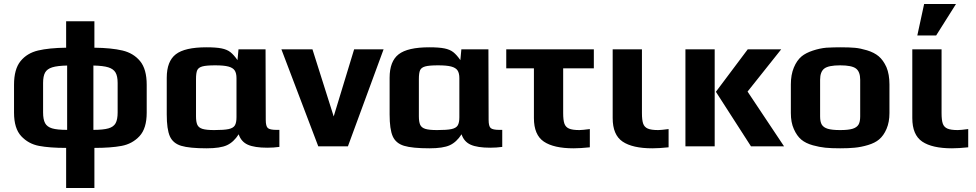

<svg xmlns="http://www.w3.org/2000/svg" viewBox="-20 -730 4871 958"><path d="M310 8Q228 8 175 -2Q122 -12 86 -50.5Q50 -89 50 -168V-307Q50 -385 82.5 -425Q115 -465 170 -478Q225 -491 310 -492V-624H451V-492Q536 -491 591 -478Q646 -465 679 -425Q712 -385 712 -307V-168Q712 -89 676 -50.5Q640 -12 586.5 -2Q533 8 451 8V208H310ZM315 -403Q266 -402 240.5 -394Q215 -386 205 -368Q195 -350 195 -316V-169Q195 -134 205 -115.5Q215 -97 240 -89.5Q265 -82 315 -82ZM567 -169V-316Q567 -350 556.5 -368Q546 -386 520.5 -394Q495 -402 446 -403V-82Q495 -82 521 -89.5Q547 -97 557 -115.5Q567 -134 567 -169Z M812 -159V-342Q812 -424 857 -459Q902 -494 1010 -494Q1058 -494 1085.5 -488.5Q1113 -483 1130 -469.5Q1147 -456 1165 -430L1170 -484H1305L1306 -132Q1306 -100 1316.5 -91Q1327 -82 1359 -82H1374V3Q1345 7 1314 7Q1250 7 1216.5 -8Q1183 -23 1171 -60Q1146 -21 1112.5 -5.5Q1079 10 1011 10Q925 10 884 -2.5Q843 -15 827.5 -50Q812 -85 812 -159ZM1160 -145V-340Q1160 -365 1151 -378.5Q1142 -392 1119.5 -398Q1097 -404 1054 -404Q1009 -404 989.5 -398.5Q970 -393 964 -379.5Q958 -366 958 -335V-150Q958 -122 964.5 -107.5Q971 -93 990 -87Q1009 -81 1049 -81Q1098 -81 1121 -86Q1144 -91 1152 -104.5Q1160 -118 1160 -145Z M1384 0ZM1384 -484H1539L1645 -149L1747 -484H1894L1716 0H1568Z M1924 -159V-342Q1924 -424 1969 -459Q2014 -494 2122 -494Q2170 -494 2197.5 -488.5Q2225 -483 2242 -469.5Q2259 -456 2277 -430L2282 -484H2417L2418 -132Q2418 -100 2428.5 -91Q2439 -82 2471 -82H2486V3Q2457 7 2426 7Q2362 7 2328.5 -8Q2295 -23 2283 -60Q2258 -21 2224.5 -5.5Q2191 10 2123 10Q2037 10 1996 -2.5Q1955 -15 1939.5 -50Q1924 -85 1924 -159ZM2272 -145V-340Q2272 -365 2263 -378.5Q2254 -392 2231.5 -398Q2209 -404 2166 -404Q2121 -404 2101.5 -398.5Q2082 -393 2076 -379.5Q2070 -366 2070 -335V-150Q2070 -122 2076.5 -107.5Q2083 -93 2102 -87Q2121 -81 2161 -81Q2210 -81 2233 -86Q2256 -91 2264 -104.5Q2272 -118 2272 -145Z M2644 -141V-389H2506V-484H2943V-389H2790V-166Q2790 -131 2796 -113.5Q2802 -96 2819 -88.5Q2836 -81 2871 -81Q2885 -81 2923 -86V5Q2876 10 2842 10Q2743 10 2693.5 -23.5Q2644 -57 2644 -141Z M3037 -141V-484H3183V-166Q3183 -131 3189 -113.5Q3195 -96 3212 -88.5Q3229 -81 3264 -81Q3278 -81 3316 -86V5Q3269 10 3235 10Q3136 10 3086.5 -23.5Q3037 -57 3037 -141Z M3400 -484H3546V0H3400ZM3552 -272 3711 -484H3878L3710 -273L3892 0H3727Z M4036 -5Q4000 -15 3978 -33.5Q3956 -52 3941 -86Q3926 -119 3926 -166V-309Q3926 -357 3941 -393Q3956 -429 3980 -449Q4001 -466 4035.5 -477.5Q4070 -489 4103 -492Q4141 -494 4172 -494Q4218 -494 4245.5 -491.5Q4273 -489 4306 -479Q4342 -468 4364.5 -449Q4387 -430 4403 -395Q4418 -359 4418 -309V-166Q4418 -121 4403.5 -87Q4389 -53 4366 -34Q4346 -17 4311.5 -6.5Q4277 4 4244 7Q4214 10 4172 10Q4127 10 4098 7Q4069 4 4036 -5ZM4272 -149V-332Q4272 -372 4251 -388Q4230 -404 4172 -404Q4114 -404 4093 -388Q4072 -372 4072 -332V-149Q4072 -122 4080.5 -108Q4089 -94 4110 -87.5Q4131 -81 4172 -81Q4213 -81 4234 -87.5Q4255 -94 4263.5 -108Q4272 -122 4272 -149Z M4532 0ZM4532 -141V-484H4678V-166Q4678 -131 4684 -113.5Q4690 -96 4707 -88.5Q4724 -81 4759 -81Q4773 -81 4811 -86V5Q4764 10 4730 10Q4631 10 4581.5 -23.5Q4532 -57 4532 -141ZM4591 -710H4750L4651 -553H4557Z"/></svg>

Font: Play
Style: Bold
Weight: 700
Designer: Jonas Hecksher (Cyrillic expansion: Cyreal)
Foundry: Jonas Hecksher, Playtype, e-types AS
Version: Version 2.101; ttfautohint (v1.5.65-e2d9)